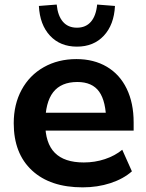

<svg xmlns="http://www.w3.org/2000/svg" viewBox="-20 -808 639 839"><path d="M40 -269.5Q40 -352.1 74.5 -415.6Q108.9 -479.2 171.4 -514.5Q233.9 -549.8 314 -549.8Q389.9 -549.8 446.7 -516.4Q503.4 -482.9 533.7 -420.3Q564 -357.7 564 -273.4V-237.3H158V-315.4H460.4L444.3 -274.2Q443.6 -365.2 413.3 -407.5Q383.1 -449.7 318.1 -449.7Q247.3 -449.7 212.5 -405.2Q177.7 -360.6 177.7 -269.3Q177.7 -182.6 219.4 -140.4Q261 -98.1 346.2 -98.1Q394.8 -98.1 438.5 -112.7Q482.2 -127.2 514.2 -153.6L556.4 -59.3Q519.3 -26.4 462.8 -7.8Q406.2 10.7 341.3 10.7Q199.5 10.7 119.8 -63.2Q40 -137.2 40 -269.5ZM149.9 -782 227.8 -788.1Q232.4 -739.3 254.9 -713.1Q277.3 -687 316.2 -687Q355 -687 377.4 -713.1Q399.9 -739.3 404.5 -788.1L482.4 -782Q478.3 -699.7 433.7 -652Q389.2 -604.2 316.2 -604.2Q243.2 -604.2 198.6 -652Q154.1 -699.7 149.9 -782Z"/></svg>

Font: Min Sans VF VF
Style: Regular
Weight: 400
Designer: Jinseong-Kim, NotoSansCJK, Nunito
Foundry: Jinseong-Kim
Version: Version 1.420;Glyphs 3.1.2 (3151)